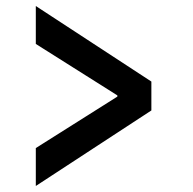

<svg xmlns="http://www.w3.org/2000/svg" viewBox="-20 -651 640 638"><path d="M99 -33V-159L370 -330V-334L99 -505V-631L483 -380V-284Z"/></svg>

Font: TypoPRO Source Code Pro
Style: Bold Italic
Weight: 700
Italic angle: -11°
Monospace: yes
Designer: Paul D. Hunt, Teo Tuominen
Foundry: Adobe Systems Incorporated
Version: Version 1.030;PS 1.0;hotconv 1.0.84;makeotf.lib2.5.63406